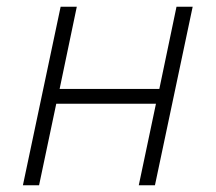

<svg xmlns="http://www.w3.org/2000/svg" viewBox="-20 -550 640 570"><path d="M48 0 160 -530H208L157 -286H453L504 -530H552L440 0H392L443 -242H147L96 0Z"/></svg>

Font: Geist Mono ExtraLight
Style: Italic
Weight: 200
Italic angle: -12°
Monospace: yes
Designer: Basement.studio, Andrés Briganti, Mateo Zaragoza
Foundry: Basement.studio, Vercel, Andrés Briganti, Guido Ferreyra, Mateo Zaragoza
Version: Version 1.500; ttfautohint (v1.8.4.7-5d5b)